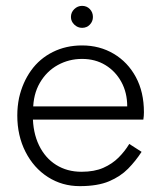

<svg xmlns="http://www.w3.org/2000/svg" viewBox="-20 -625 550 655"><path d="M72 -217H469Q470 -223 470.5 -229.5Q471 -236 471 -242Q471 -311 443.5 -362Q416 -413 368 -441.5Q320 -470 260 -470Q205 -470 160 -447.5Q115 -425 86 -384.5Q57 -344 45 -291Q42 -276 40.5 -261.5Q39 -247 39 -231Q39 -162 67 -107Q95 -52 143.5 -21Q192 10 252 10Q313 10 352 -6.5Q391 -23 417 -49.5Q443 -76 463 -107L421 -134Q406 -109 384.5 -87.5Q363 -66 332.5 -52.5Q302 -39 258 -39Q209 -39 171.5 -62.5Q134 -86 113 -129.5Q92 -173 92 -231L93 -249Q93 -303 116 -342.5Q139 -382 177 -403Q215 -424 260 -424Q305 -424 339.5 -403Q374 -382 394 -345.5Q414 -309 414 -262H72ZM222 -567Q222 -552 233.5 -541Q245 -530 260 -530Q276 -530 286.5 -541Q297 -552 297 -567Q297 -583 286.5 -594Q276 -605 260 -605Q245 -605 233.5 -594Q222 -583 222 -567Z"/></svg>

Font: Jost Light
Style: Regular
Weight: 300
Version: Version 3.710